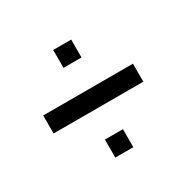

<svg xmlns="http://www.w3.org/2000/svg" viewBox="-98 -509 630 618"><g transform="rotate(-30 216.5 -200.0)"><path d="M166.5 0V-66.9H233.4V0ZM33.2 -166.5V-233.4H366.7V-166.5ZM166.5 -333.5V-399.9H233.4V-333.5Z"/></g></svg>

Font: Malkor
Style: Regular
Weight: 400
Version: Version 1.3